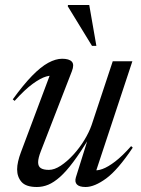

<svg xmlns="http://www.w3.org/2000/svg" viewBox="-20 -738 563 768"><path d="M283.5 -28.5 332.5 -185H336.5Q301 -127.5 272.8 -89.8Q244.5 -52 220 -30.2Q195.5 -8.5 173.2 0.8Q151 10 127.5 10Q84 10 66.2 -10.2Q48.5 -30.5 48.5 -60.5Q48.5 -75 52.5 -92.5Q56.5 -110 63.5 -128.5L184.5 -451L197 -433.5Q186 -438 164.2 -431.8Q142.5 -425.5 111 -402.8Q79.5 -380 38.5 -334.5L31 -340.5Q73 -398.5 108 -434.5Q143 -470.5 173 -486.8Q203 -503 228.5 -503Q256.5 -503 267.2 -491.5Q278 -480 267.5 -453L143.5 -133.5Q138 -119.5 135.2 -108.2Q132.5 -97 132.5 -89Q132.5 -72.5 143.2 -65.5Q154 -58.5 175.5 -58.5Q197.5 -58.5 223 -75.2Q248.5 -92 273.2 -119Q298 -146 317.2 -177.5Q336.5 -209 346.5 -238L431 -493H509.5L360.5 -42.5L353.5 -58Q367.5 -54 389.8 -62Q412 -70 441 -92.2Q470 -114.5 504.5 -153.5L511 -147.5Q451.5 -58.5 404.8 -24.2Q358 10 322.5 10Q297.5 10 287.8 0Q278 -10 283.5 -28.5ZM365.5 -554.5H348L251 -713L252 -718H337Z"/></svg>

Font: Newsreader 60pt
Style: Italic
Weight: 400
Italic angle: -17°
Designer: Hugues Gentile
Foundry: Production Type
Version: Version 1.003